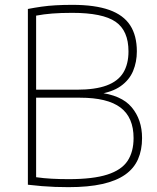

<svg xmlns="http://www.w3.org/2000/svg" viewBox="-20 -767 648 792"><path d="M262.5 5Q233.5 5 207 4Q180.5 3 153.2 0.8Q126 -1.5 95 -5V-730Q123.5 -735.5 151.2 -739.5Q179 -743.5 210.2 -745.2Q241.5 -747 278.5 -747Q372 -747 430.8 -726Q489.5 -705 517 -662.5Q544.5 -620 544.5 -555Q544.5 -511.5 529 -474.2Q513.5 -437 478 -411.8Q442.5 -386.5 382.5 -378L384 -385.5Q480.5 -375.5 523.2 -324.5Q566 -273.5 566 -197.5Q566 -148 549.2 -110Q532.5 -72 496.2 -46.5Q460 -21 402.2 -8Q344.5 5 262.5 5ZM263.5 -28Q364 -28 422.5 -46.8Q481 -65.5 506 -103Q531 -140.5 531 -197.5Q531 -282.5 477.2 -323.2Q423.5 -364 310 -364H121V-397H296.5Q373 -397 420 -414.5Q467 -432 488.5 -467.2Q510 -502.5 510 -555Q510 -640.5 456.8 -677.2Q403.5 -714 278 -714Q230.5 -714 195.5 -711.2Q160.5 -708.5 129 -702.5V-36Q161 -31.5 193.5 -29.8Q226 -28 263.5 -28Z"/></svg>

Font: Encode Sans SC Thin
Style: Regular
Weight: 250
Designer: Multiple Designers
Foundry: Impallari Type
Version: Version 3.002